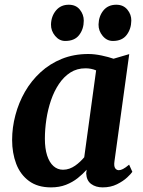

<svg xmlns="http://www.w3.org/2000/svg" viewBox="-20 -802 620 832"><path d="M476 -103Q473 -82 479 -73.2Q485 -64.5 495 -64.5Q503 -64.5 513.2 -69.8Q523.5 -75 539.5 -88.5L553.5 -57.5Q548.5 -49.5 531.2 -33.2Q514 -17 486.8 -3.5Q459.5 10 425 10Q395 10 375 -4.8Q355 -19.5 353.5 -50.5L355.5 -66.5Q339 -48 316.8 -30.2Q294.5 -12.5 265.8 -1.2Q237 10 201 10Q143 10 105.5 -17.8Q68 -45.5 50.2 -92.2Q32.5 -139 32.5 -195.5Q32.5 -249.5 46.8 -303.2Q61 -357 88.2 -404.5Q115.5 -452 155.8 -489Q196 -526 248 -547Q300 -568 363 -568Q389.5 -568 420.2 -561.5Q451 -555 472 -547.5L540 -567.5ZM396.5 -497Q386 -501.5 374.2 -503.8Q362.5 -506 350.5 -506Q313.5 -506 285 -487.8Q256.5 -469.5 235.5 -438.2Q214.5 -407 201 -367.5Q187.5 -328 181 -285Q174.5 -242 174.5 -201Q174.5 -158.5 184.2 -128.2Q194 -98 211.8 -82.2Q229.5 -66.5 253 -66.5Q267.5 -66.5 280.8 -71.2Q294 -76 305.5 -84Q317 -92 327 -101.5Q337 -111 345 -120.5ZM262.5 -624.5Q237 -624.5 218.8 -646.5Q200.5 -668.5 201 -696Q202 -732 222.8 -756.8Q243.5 -781.5 278 -781.5Q309 -781.5 326 -760.2Q343 -739 343 -712.5Q343 -676.5 323.2 -650.5Q303.5 -624.5 262.5 -624.5ZM469 -624.5Q443 -624.5 424.8 -646.5Q406.5 -668.5 407 -696Q408 -732 428.2 -756.8Q448.5 -781.5 484 -781.5Q514.5 -781.5 532 -760.2Q549.5 -739 549 -712.5Q548.5 -676.5 528.8 -650.5Q509 -624.5 469 -624.5Z"/></svg>

Font: Merriweather Light 18pt
Style: Bold Italic
Weight: 700
Italic angle: -7.8°
Version: Version 2.101